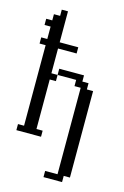

<svg xmlns="http://www.w3.org/2000/svg" viewBox="-102 -536 472 731"><g transform="rotate(15 134.0 -171.0)"><path d="M146 146V121.6H194.8V-219.2H170.4V-243.7H97.2V-268.1H194.8V-243.7H219.2V-219.2H243.7V121.6H219.2V146ZM0 0V-23.9H23.9V-341.3H0V-365.7H23.9V-414.6H0V-439H23.9V-463.4H48.3V-487.8H72.8V-365.7H146V-341.3H72.8V-243.7H97.2V-219.2H72.8V-23.9H97.2V0Z"/></g></svg>

Font: FS Mondwest Regular
Style: Regular
Weight: 400
Designer: NZWStudios2024
Foundry: https://fontstruct.com
Version: Version 1.0